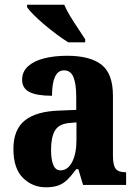

<svg xmlns="http://www.w3.org/2000/svg" viewBox="-20 -786 581 816"><path d="M175 10Q118 10 77.5 -30Q37 -70 37 -153Q37 -235 85.5 -274Q134 -313 232 -316L304 -319V-374Q304 -430 292 -458.5Q280 -487 252 -487Q226 -487 213.5 -459Q201 -431 201 -379Q136 -379 105 -395Q74 -411 74 -447Q74 -482 100 -505Q126 -528 169.5 -538.5Q213 -549 265 -549Q363 -549 411.5 -511Q460 -473 460 -379V-125Q460 -84 471.5 -69Q483 -54 513 -54H516V0H333L313 -67H304Q284 -40 267 -23Q250 -6 228.5 2Q207 10 175 10ZM237 -62Q268 -62 286.5 -97.5Q305 -133 305 -191V-266L273 -263Q230 -259 213.5 -231Q197 -203 197 -149Q197 -108 206.5 -85Q216 -62 237 -62ZM270 -606Q248 -620 221.5 -639.5Q195 -659 169 -681Q143 -703 123 -723Q103 -743 95 -756V-766H253Q262 -744 278.5 -717Q295 -690 312.5 -664Q330 -638 342 -619V-606Z"/></svg>

Font: Noto Serif Hebrew Condensed ExtraBold
Style: Regular
Weight: 800
Width: 3
Designer: Monotype Design Team
Foundry: Monotype Imaging Inc.
Version: Version 2.004; ttfautohint (v1.8.4.7-5d5b)